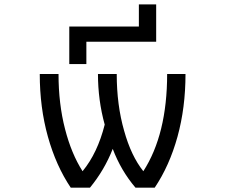

<svg xmlns="http://www.w3.org/2000/svg" viewBox="-20 -867 1040 889"><path d="M623 -744.1V-846.7H703.1V-673.8H379.9V-570.3H300.8V-744.1ZM362.3 -74.2Q431.6 -158.2 464.8 -290Q433.6 -403.3 433.6 -524.4H520.5Q520.5 -380.9 554.7 -261.7Q586.9 -145.5 643.6 -74.2Q753.9 -245.1 753.9 -524.4H838.9Q838.9 -368.2 801.8 -233.9Q764.6 -99.6 696.3 2H607.4Q540 -77.1 502 -177.7Q463.9 -80.1 396.5 2H307.6Q239.3 -99.6 201.7 -234.4Q164.1 -369.1 164.1 -524.4H251Q251 -385.7 281.2 -269.5Q310.5 -155.3 362.3 -74.2Z"/></svg>

Font: Gen Shin Gothic Monospace Regular
Style: Regular
Weight: 400
Designer: [Source Han Sans]
Ryoko NISHIZUKA  (kana & ideographs); Paul D. Hunt (Latin, Greek & Cyrillic); Wenlong ZHANG  (bopomofo
Version: Version 1.002.20150607